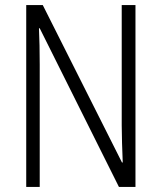

<svg xmlns="http://www.w3.org/2000/svg" viewBox="-20 -827 634 754"><path d="M512 -93V-807H458V-335C458 -295 460 -238 462 -189H459L148 -807H83V-93H136V-573C136 -626 135 -672 133 -716H136L447 -93Z"/></svg>

Font: Noto Sans Kannada UI Condensed Light
Style: Regular
Weight: 300
Width: 3
Designer: Jelle Bosma - Monotype Design Team
Foundry: Monotype Imaging Inc.
Version: Version 2.005